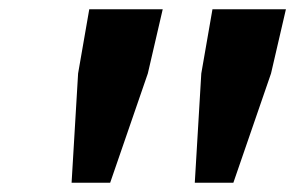

<svg xmlns="http://www.w3.org/2000/svg" viewBox="-20 -705 640 413"><path d="M134 -312 148 -547 172 -685H330L298 -547L217 -312ZM399 -312 413 -547 437 -685H595L563 -547L482 -312Z"/></svg>

Font: Source Code Pro
Style: Bold Italic
Weight: 700
Italic angle: -11°
Monospace: yes
Designer: Paul D. Hunt, Teo Tuominen
Foundry: Adobe Systems Incorporated
Version: Version 1.050;PS 1.000;hotconv 16.6.51;makeotf.lib2.5.65220